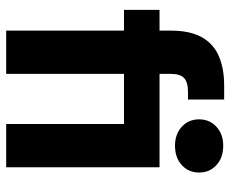

<svg xmlns="http://www.w3.org/2000/svg" viewBox="-82 -663 745 621"><g transform="rotate(90 290.5 -352.5)"><path d="M79 0V-381H12V-496H79V-531Q79 -595 100.5 -633Q122 -671 162 -688Q202 -705 256 -705H302V-588H277Q246 -588 232.5 -575.5Q219 -563 219 -533V-496H521V0H381V-381H219V0ZM451 -546Q414 -546 390 -568Q366 -590 366 -624Q366 -658 390 -680Q414 -702 451 -702Q490 -702 514 -680Q538 -658 538 -624Q538 -590 514 -568Q490 -546 451 -546Z"/></g></svg>

Font: DM Sans 36pt ExtraBold
Style: Regular
Weight: 800
Designer: Colophon Foundry, Jonny Pinhorn
Foundry: Colophon Foundry
Version: Version 4.004;gftools[0.9.30]